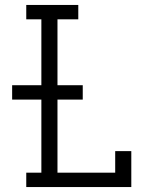

<svg xmlns="http://www.w3.org/2000/svg" viewBox="-20 -755 640 775"><path d="M86 0V-58H147V-353H29V-411H147V-677H86V-735H296V-677H212V-411H314V-353H212V-58H445V-145H510V0Z"/></svg>

Font: Iosevka Slab Light Extended
Style: Regular
Weight: 300
Width: 7
Monospace: yes
Designer: Belleve Invis
Foundry: Belleve Invis
Version: Version 11.1.0; ttfautohint (v1.8.3)